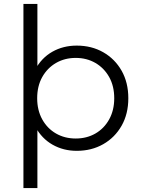

<svg xmlns="http://www.w3.org/2000/svg" viewBox="-20 -762 718 976"><path d="M370 4.7Q302.4 4.7 247.2 -26.5Q192.1 -57.8 159.6 -117.6Q127.1 -177.5 127.1 -262.5Q127.1 -348.6 159 -408.2Q190.9 -467.7 246.1 -499Q301.2 -530.2 370 -530.2Q445.5 -530.2 504.8 -496.4Q564 -462.6 598.2 -402.5Q632.3 -342.4 632.3 -262.5Q632.3 -183.1 598.2 -123Q564 -62.9 504.8 -29.1Q445.5 4.7 370 4.7ZM99.1 194V-742H170.1V-367.2L160.1 -261.5L170.1 -155.8V194ZM364.9 -57.9Q420.7 -57.9 465 -83.3Q509.2 -108.7 535 -155.2Q560.7 -201.7 560.7 -262.5Q560.7 -324.3 535 -370.3Q509.2 -416.3 465 -442Q420.7 -467.6 364.9 -467.6Q309.1 -467.6 264.8 -442Q220.5 -416.3 194.7 -370.3Q169 -324.3 169 -262.5Q169 -201.7 194.7 -155.2Q220.5 -108.7 264.8 -83.3Q309.1 -57.9 364.9 -57.9Z"/></svg>

Font: Montserrat Alternates Thin
Style: Regular
Weight: 100
Designer: Julieta Ulanovsky
Foundry: Julieta Ulanovsky
Version: Version 9.000